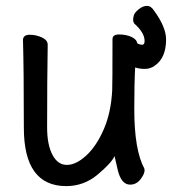

<svg xmlns="http://www.w3.org/2000/svg" viewBox="-20 -608 584 652"><path d="M205 24Q61 24 61 -174Q61 -372 58 -474Q60 -490 81 -490Q102 -490 122 -481Q142 -472 142 -456Q140 -340 140 -175Q140 -117 158 -82.5Q176 -48 207 -48Q238 -48 272.5 -79.5Q307 -111 332 -168Q357 -225 361 -301Q362 -318 362 -475Q362 -491 384.5 -491Q407 -491 425.5 -483Q444 -475 446 -461Q455 -456 463 -456Q471 -456 471 -469Q471 -497 436 -528Q432 -534 432 -540.5Q432 -547 434.5 -556Q437 -565 451 -576.5Q465 -588 479 -588Q493 -588 503 -572Q544 -516 544 -474Q544 -410 504 -384Q490 -374 471.5 -374Q453 -374 439 -379Q436 -325 436 -237Q436 -99 470 -36L471 -30Q471 -17 457 1Q443 19 422 19Q392 19 380 -30L369 -78Q359 -55 312 -15.5Q265 24 205 24Z"/></svg>

Font: LXGW WenKai Mono TC
Style: Bold
Weight: 700
Designer: LXGW / Fontworks Inc.
Foundry: LXGW / Fontworks Inc.
Version: Version 1.330